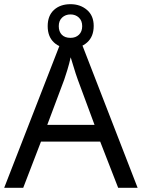

<svg xmlns="http://www.w3.org/2000/svg" viewBox="-20 -898 679 918"><path d="M545 0 459 -221H176L91 0H0L279 -717H360L638 0ZM352 -517Q349 -525 342 -546Q335 -567 328.5 -589.5Q322 -612 318 -624Q311 -593 302 -563.5Q293 -534 287 -517L206 -301H432ZM317 -667Q268 -667 238 -695Q208 -723 208 -773Q208 -823 238 -850.5Q268 -878 317 -878Q364 -878 396 -850.5Q428 -823 428 -774Q428 -723 396.5 -695Q365 -667 317 -667ZM317 -717Q342 -717 357.5 -732Q373 -747 373 -773Q373 -799 357 -814Q341 -829 317 -829Q293 -829 277 -814Q261 -799 261 -773Q261 -747 275.5 -732Q290 -717 317 -717Z"/></svg>

Font: Noto Sans Kaithi
Style: Regular
Weight: 400
Designer: Monotype Design Team
Foundry: Monotype Imaging Inc.
Version: Version 2.005; ttfautohint (v1.8.4.7-5d5b)